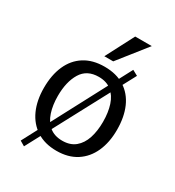

<svg xmlns="http://www.w3.org/2000/svg" viewBox="-201 -891 991 1088"><g transform="rotate(30 294.0 -347.0)"><path d="M125.5 79.6 93.3 60.5 445.3 -605.5 480.5 -586.4ZM296.9 9.8Q220.2 9.8 166.7 -24.7Q113.3 -59.1 85.4 -120.8Q57.6 -182.6 57.6 -264.6Q57.6 -348.6 85 -410.4Q112.3 -472.2 165.8 -506.1Q219.2 -540 296.9 -540Q374.5 -540 427.7 -506.1Q481 -472.2 508.3 -410.4Q535.6 -348.6 535.6 -264.6Q535.6 -182.6 507.8 -120.8Q480 -59.1 426.8 -24.7Q373.5 9.8 296.9 9.8ZM296.9 -56.2Q348.6 -56.2 381.1 -83.3Q413.6 -110.4 429 -157.2Q444.3 -204.1 444.3 -264.2Q444.3 -325.7 429 -372.8Q413.6 -419.9 380.9 -446.8Q348.1 -473.6 296.9 -473.6Q219.7 -473.6 184.3 -415Q148.9 -356.4 148.9 -264.2Q148.9 -204.1 164.3 -157.2Q179.7 -110.4 212.4 -83.3Q245.1 -56.2 296.9 -56.2ZM264.6 -590.3 360.4 -774.4H468.8L322.8 -590.3Z"/></g></svg>

Font: Comme
Style: Regular
Weight: 400
Designer: Vernon Adams
Foundry: Vernon Adams
Version: Version 1.000;gftools[0.9.27]